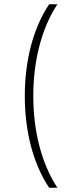

<svg xmlns="http://www.w3.org/2000/svg" viewBox="-20 -762 326 906"><path d="M251 -742H212C138 -632 97 -479 97 -309C97 -139 138 14 212 124H251C178 14 137 -139 137 -309C137 -479 178 -632 251 -742Z"/></svg>

Font: Montserrat ExtraLight
Style: Regular
Weight: 250
Designer: Julieta Ulanovsky
Foundry: Julieta Ulanovsky
Version: Version 4.000